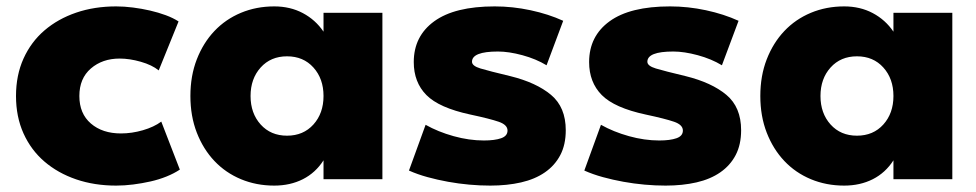

<svg xmlns="http://www.w3.org/2000/svg" viewBox="-20 -510 3051 600"><path d="M542 20Q524 32 500.5 41.5Q477 51 450.5 57Q424 63 396.5 66.5Q369 70 343 70Q275 70 218 50.5Q161 31 119 -5Q77 -41 53.5 -93Q30 -145 30 -210Q30 -275 53.5 -327Q77 -379 119 -415Q161 -451 218 -470.5Q275 -490 343 -490Q368 -490 395.5 -486.5Q423 -483 449 -477Q475 -471 498 -462.5Q521 -454 538 -443L476 -290Q455 -307 420 -317Q385 -327 354 -327Q300 -327 264 -296Q228 -265 228 -210Q228 -155 264 -124Q300 -93 358 -93Q392 -93 426.5 -103Q461 -113 484 -130Z M575 -210Q575 -273 595 -324.5Q615 -376 650 -413Q685 -450 733 -470Q781 -490 837 -490Q887 -490 926.5 -469Q966 -448 991 -411V-470H1175V50H991V-9Q966 30 926.5 50Q887 70 837 70Q781 70 733 50Q685 30 650 -7Q615 -44 595 -95.5Q575 -147 575 -210ZM763 -210Q763 -156 794.5 -121Q826 -86 877 -86Q928 -86 959.5 -121Q991 -156 991 -210Q991 -264 959.5 -299Q928 -334 877 -334Q826 -334 794.5 -299Q763 -264 763 -210Z M1273 -316Q1273 -397 1337 -443.5Q1401 -490 1526 -490Q1582 -490 1638 -478Q1694 -466 1740 -445L1688 -306Q1655 -326 1612.5 -337.5Q1570 -349 1536 -349Q1455 -349 1455 -317Q1455 -304 1481.5 -296Q1508 -288 1575 -272Q1656 -252 1702 -213.5Q1748 -175 1748 -103Q1748 -58 1731 -25.5Q1714 7 1683 28.5Q1652 50 1608.5 60Q1565 70 1512 70Q1480 70 1446.5 67Q1413 64 1380 58Q1347 52 1316 43.5Q1285 35 1258 23L1310 -120Q1349 -98 1397.5 -84.5Q1446 -71 1492 -71Q1526 -71 1546 -78Q1566 -85 1566 -102Q1566 -120 1538.5 -129.5Q1511 -139 1450 -152Q1352 -173 1312.5 -213Q1273 -253 1273 -316Z M1821 -316Q1821 -397 1885 -443.5Q1949 -490 2074 -490Q2130 -490 2186 -478Q2242 -466 2288 -445L2236 -306Q2203 -326 2160.5 -337.5Q2118 -349 2084 -349Q2003 -349 2003 -317Q2003 -304 2029.5 -296Q2056 -288 2123 -272Q2204 -252 2250 -213.5Q2296 -175 2296 -103Q2296 -58 2279 -25.5Q2262 7 2231 28.5Q2200 50 2156.5 60Q2113 70 2060 70Q2028 70 1994.5 67Q1961 64 1928 58Q1895 52 1864 43.5Q1833 35 1806 23L1858 -120Q1897 -98 1945.5 -84.5Q1994 -71 2040 -71Q2074 -71 2094 -78Q2114 -85 2114 -102Q2114 -120 2086.5 -129.5Q2059 -139 1998 -152Q1900 -173 1860.5 -213Q1821 -253 1821 -316Z M2356 -210Q2356 -273 2376 -324.5Q2396 -376 2431 -413Q2466 -450 2514 -470Q2562 -490 2618 -490Q2668 -490 2707.5 -469Q2747 -448 2772 -411V-470H2956V50H2772V-9Q2747 30 2707.5 50Q2668 70 2618 70Q2562 70 2514 50Q2466 30 2431 -7Q2396 -44 2376 -95.5Q2356 -147 2356 -210ZM2544 -210Q2544 -156 2575.5 -121Q2607 -86 2658 -86Q2709 -86 2740.5 -121Q2772 -156 2772 -210Q2772 -264 2740.5 -299Q2709 -334 2658 -334Q2607 -334 2575.5 -299Q2544 -264 2544 -210Z"/></svg>

Font: OA Gothic ExtraBold
Style: Regular
Weight: 800
Designer: Choi Chi-young, Lee Jaesang, Lee Juhyun, Han Dohee
Foundry: DDUNGSANG CORP.
Version: Version 1.000;Build 20210203